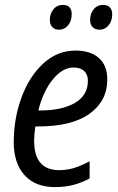

<svg xmlns="http://www.w3.org/2000/svg" viewBox="-20 -752 481 782"><path d="M36 -173Q36 -270 68 -356Q100 -442 157 -494Q214 -546 287 -546Q349 -546 383 -515.5Q417 -485 417 -428Q417 -341 345 -289Q273 -237 136 -237H124Q119 -205 119 -179Q119 -59 221 -59Q252 -59 280.5 -67.5Q309 -76 345 -95V-25Q311 -7 277.5 1.5Q244 10 203 10Q124 10 80 -38.5Q36 -87 36 -173ZM141 -302Q233 -302 285.5 -333Q338 -364 338 -423Q338 -448 323 -462.5Q308 -477 279 -477Q235 -477 195.5 -429Q156 -381 136 -302ZM183 -671Q183 -696 197.5 -714Q212 -732 236 -732Q272 -732 272 -694Q272 -666 257 -648.5Q242 -631 221 -631Q203 -631 193 -641.5Q183 -652 183 -671ZM347 -671Q347 -696 361.5 -714Q376 -732 400 -732Q418 -732 427.5 -722Q437 -712 437 -694Q437 -666 422 -648.5Q407 -631 386 -631Q368 -631 357.5 -641.5Q347 -652 347 -671Z"/></svg>

Font: Noto Sans UI Narrow
Style: Italic
Weight: 400
Width: 4
Italic angle: -12°
Designer: Monotype Design Team
Foundry: Monotype Imaging Inc.
Version: Version 1.001